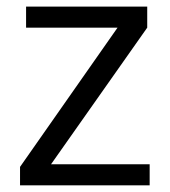

<svg xmlns="http://www.w3.org/2000/svg" viewBox="-20 -555 508 575"><path d="M428.2 0H40V-55.2L332 -472.2H58.1V-535.2H420.9V-472.2L132.8 -63H428.2Z"/></svg>

Font: f02724691
Style: Regular
Weight: 400
Foundry: Ascender Corporation
Version: Version 1.10